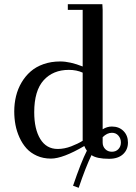

<svg xmlns="http://www.w3.org/2000/svg" viewBox="-20 -749 650 915"><path d="M47.9 -217.8Q47.9 -255.9 56.4 -290.8Q64.9 -325.7 82.8 -356Q100.6 -386.2 126 -408.4Q151.4 -430.7 187.5 -443.4Q223.6 -456.1 267.1 -456.1Q314 -456.1 374 -432.1V-702.1H303.2V-729H467.8L469.2 -702.1V-132.8Q489.7 -146 513.2 -146Q547.4 -146 568.6 -124.5Q589.8 -103 589.8 -69.8Q589.8 -35.6 566.2 -13.9Q542.5 7.8 500 7.8Q440.9 7.8 416 -9.8Q387.7 48.8 355 146L328.1 136.2Q366.2 23.9 394 -30.8Q386.2 -42 381.8 -53.2Q279.3 6.8 223.1 6.8Q186 6.8 156 -6.6Q126 -20 106.2 -42Q86.4 -64 73 -93.5Q59.6 -123 53.7 -154.1Q47.9 -185.1 47.9 -217.8ZM143.1 -213.9Q143.1 -133.8 172.1 -86.4Q201.2 -39.1 254.9 -39.1Q286.6 -39.1 319.1 -51.5Q351.6 -64 374 -78.1V-402.8Q345.2 -416 308.1 -416Q232.9 -416 188 -366.5Q143.1 -316.9 143.1 -213.9ZM469.2 -69.8Q469.2 -51.3 481.4 -38.6Q493.7 -25.9 513.2 -25.9Q532.7 -25.9 544.4 -38.6Q556.2 -51.3 556.2 -69.8Q556.2 -88.9 544.4 -102.5Q532.7 -116.2 513.2 -116.2Q490.2 -116.2 469.2 -95.2Z"/></svg>

Font: Dehuti
Style: Bold
Weight: 700
Version: Version 1.2